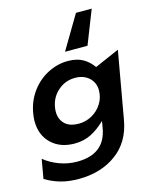

<svg xmlns="http://www.w3.org/2000/svg" viewBox="-143 -883 930 1154"><g transform="rotate(-15 322.0 -306.5)"><path d="M172 -248Q172 -263 175 -279Q186 -338 231 -376.5Q276 -415 336 -415Q389 -415 422.5 -384.5Q456 -354 456 -306Q456 -261 432.5 -223.5Q409 -186 370.5 -164.5Q332 -143 289 -143Q231 -143 201.5 -172Q172 -201 172 -248ZM220 75Q162 75 109 55Q56 35 17 3L-4 123Q41 150 90.5 164Q140 178 202 178Q340 178 436 108Q532 38 555 -94L629 -512L476 -445Q449 -483 412 -503.5Q375 -524 320 -524Q255 -524 195 -493Q135 -462 93.5 -406Q52 -350 39 -277Q34 -249 34 -227Q34 -139 89 -86.5Q144 -34 233 -34Q290 -34 336 -57Q382 -80 426 -123L419 -82Q393 75 220 75ZM319 -582H459L541 -791H443Z"/></g></svg>

Font: Geom SemiBold
Style: Bold Italic
Weight: 600
Italic angle: -10°
Version: Version 1.102